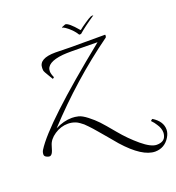

<svg xmlns="http://www.w3.org/2000/svg" viewBox="-192 -823 1110 1208"><g transform="rotate(-20 363.0 -219.0)"><path d="M107 -96Q164 -125 219 -125Q239 -125 262 -119.5Q285 -114 318.5 -88Q352 -62 376.5 -36Q401 -10 453 53Q505 116 565.5 166.5Q626 217 664 217Q716 217 726 178Q729 168 729 158Q729 129 708 99Q698 82 681 65Q680 63 686 58.5Q692 54 694 55Q754 93 754 147Q754 172 738 198Q704 253 641 254Q555 254 441 126Q426 108 399.5 76.5Q373 45 366 37Q359 29 343 10Q327 -9 320.5 -16Q314 -23 300 -38Q286 -53 278.5 -59.5Q271 -66 257.5 -75.5Q244 -85 234 -89Q209 -99 183 -99Q135 -99 93 -71Q51 -43 40.5 -4.5Q30 34 22 44.5Q14 55 5 55Q-4 55 -16 48.5Q-28 42 -28 31Q-28 15 -20 2Q71 -144 534 -517Q408 -519 365.5 -519Q323 -519 302 -517Q189 -506 189 -447Q189 -430 201 -404L191 -396Q190 -398 177 -419Q152 -459 151.5 -468Q151 -477 151 -483Q151 -547 263 -547L362 -545H595Q596 -544 596 -540Q596 -528 590 -525Q332 -339 107 -96ZM381 -692Q404 -692 458 -627Q458 -624 464 -627Q475 -637 507 -658.5Q539 -680 548.5 -683.5Q558 -687 567 -685Q494 -636 454 -601H442Q418 -641 374 -671Q361 -679 356 -679V-682Z"/></g></svg>

Font: Italianno
Style: Regular
Weight: 400
Designer: Robert E. Leuschke
Foundry: Robert E. Leuschke
Version: Version 1.003